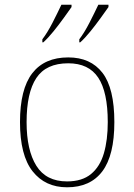

<svg xmlns="http://www.w3.org/2000/svg" viewBox="-20 -786 571 816"><path d="M265 10Q172 10 118.5 -58Q65 -126 65 -267Q65 -407 117 -474.5Q169 -542 270 -542Q365 -542 415.5 -476.5Q466 -411 466 -267Q466 -126 415 -58Q364 10 265 10ZM265 -15Q329 -15 367 -46.5Q405 -78 421.5 -134.5Q438 -191 438 -267Q438 -395 397.5 -456Q357 -517 270 -517Q176 -517 134.5 -454.5Q93 -392 93 -267Q93 -148 134.5 -81.5Q176 -15 265 -15ZM317 -619Q339 -648 360.5 -690Q382 -732 398 -766H441V-756Q429 -739 408.5 -710.5Q388 -682 365 -653.5Q342 -625 321 -606H317ZM160 -619Q182 -648 203.5 -690Q225 -732 241 -766H284V-756Q272 -739 251.5 -710.5Q231 -682 208 -653.5Q185 -625 164 -606H160Z"/></svg>

Font: Noto Serif Devanagari Thin
Style: Regular
Weight: 100
Designer: Universal Thirst, Indian Type Foundry and the Monotype Design Team
Foundry: Monotype Imaging Inc.
Version: Version 2.004; ttfautohint (v1.8.4.7-5d5b)